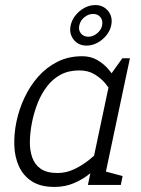

<svg xmlns="http://www.w3.org/2000/svg" viewBox="-20 -730 555 758"><path d="M420 -440 478 -430 387 0H327ZM420 -440 463 -500H493L478 -430ZM387 -150 417 -140Q417 -140 407.5 -125Q398 -110 379.5 -88Q361 -66 334 -44Q307 -22 272 -7Q237 8 195 8L207 -47Q242 -47 274 -62.5Q306 -78 331.5 -98.5Q357 -119 372 -134.5Q387 -150 387 -150ZM429 -350Q429 -350 420.5 -365.5Q412 -381 395.5 -401Q379 -421 353.5 -436.5Q328 -452 293 -452L305 -508Q338 -508 364 -493Q390 -478 408.5 -456Q427 -434 439 -412Q451 -390 457 -375Q463 -360 463 -360ZM293 -452Q251 -452 220 -435.5Q189 -419 166.5 -390Q144 -361 129.5 -325Q115 -289 107 -250Q99 -211 98 -174.5Q97 -138 107 -109Q117 -80 141 -63.5Q165 -47 207 -47L195 8Q140 8 106 -14Q72 -36 55 -73Q38 -110 36.5 -156Q35 -202 45 -250Q55 -298 76.5 -344Q98 -390 130.5 -427Q163 -464 206.5 -486Q250 -508 305 -508ZM377 0 389 -55 464 -35 457 0ZM259 -630Q264 -652 278.5 -670Q293 -688 313.5 -699Q334 -710 356 -710Q388 -710 407 -686.5Q426 -663 419 -630Q415 -609 400 -590.5Q385 -572 364.5 -561Q344 -550 322 -550Q289 -550 270.5 -574Q252 -598 259 -630ZM293 -629Q289 -611 299.5 -598Q310 -585 329 -585Q347 -585 363 -598Q379 -611 383 -629Q387 -649 376.5 -662Q366 -675 348 -675Q329 -675 313 -662Q297 -649 293 -629Z"/></svg>

Font: Epunda Slab Light
Style: Italic
Weight: 300
Italic angle: -12°
Designer: Simon Atzbach
Foundry: typofactur
Version: Version 1.102